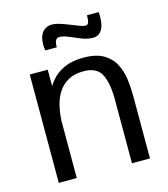

<svg xmlns="http://www.w3.org/2000/svg" viewBox="-104 -772 750 855"><g transform="rotate(-15 270.5 -344.5)"><path d="M61.5 0V-499.5H144.5V-423.8Q169.9 -466.3 211.4 -488.3Q252.9 -510.3 311 -510.3Q369.6 -510.3 404.1 -489.7Q438.5 -469.2 455.3 -436Q472.2 -402.8 477.1 -363.8Q481.9 -324.7 481.9 -287.1V0H398.9V-293.9Q398.9 -369.6 377.9 -410.6Q356.9 -451.7 296.4 -451.7Q254.9 -451.7 226.3 -436.3Q197.8 -420.9 180.2 -394.3Q162.6 -367.7 154.3 -333.5Q146 -299.3 144.5 -261.2V0ZM377 -584.5Q352.1 -584.5 325.4 -595Q298.8 -605.5 274.2 -616.2Q249.5 -627 230.5 -627Q220.7 -627 214.8 -617.2Q209 -607.4 209 -585.4H155.8Q154.8 -592.3 154.3 -598.6Q153.8 -605 153.8 -610.8Q153.8 -641.1 162.8 -658.2Q171.9 -675.3 185.5 -682.1Q199.2 -689 211.9 -689Q229.5 -689 250.5 -682.4Q271.5 -675.8 292.5 -667.2Q313.5 -658.7 330.8 -652.1Q348.1 -645.5 358.4 -645.5Q369.1 -645.5 372.6 -656.5Q376 -667.5 376 -688.5H430.2Q430.7 -683.1 430.7 -678Q430.7 -672.9 430.7 -668Q430.7 -637.7 423.6 -619.4Q416.5 -601.1 404.5 -592.8Q392.6 -584.5 377 -584.5Z"/></g></svg>

Font: Pontano Sans
Style: Regular
Weight: 400
Designer: Vernon Adams
Foundry: Vernon Adams
Version: Version 2.001